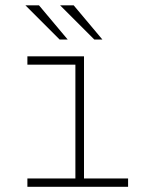

<svg xmlns="http://www.w3.org/2000/svg" viewBox="-20 -716 540 736"><path d="M85 0V-32H269V-468H85V-500H302V-32H471V0ZM341.5 -564.5 210.5 -695.5H262.5L372.5 -564.5ZM208.5 -564.5 77.5 -695.5H129.5L239.5 -564.5Z"/></svg>

Font: Trispace Thin
Style: Regular
Weight: 100
Designer: Tyler Finck
Foundry: Etcetera Type Company
Version: Version 1.210